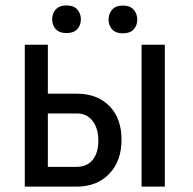

<svg xmlns="http://www.w3.org/2000/svg" viewBox="-20 -695 720 715"><path d="M158.2 -272.5V-73.7H265.6Q303.7 -73.7 325 -99.6Q346.2 -125.5 346.2 -171.4Q346.2 -216.3 325.2 -244.1Q304.2 -272 267.6 -272.5ZM158.2 -346.2H267.1Q342.8 -345.7 387.7 -299.8Q432.6 -253.9 432.6 -174.8Q432.6 -95.7 387.2 -48.1Q341.8 -0.5 267.1 0H72.3V-528.3H158.2ZM593.8 0H507.3V-528.3H593.8ZM397.7 -585.4Q384.3 -600.1 384.3 -622.1Q384.3 -644 397.7 -659.2Q411.1 -674.3 437.5 -674.3Q463.9 -674.3 477.5 -659.2Q491.2 -644 491.2 -622.1Q491.2 -600.1 477.5 -585.4Q463.9 -570.8 437.5 -570.8Q411.1 -570.8 397.7 -585.4ZM187.7 -586.4Q174.3 -601.1 174.3 -623Q174.3 -645 187.7 -659.9Q201.2 -674.8 227.5 -674.8Q253.9 -674.8 267.6 -659.9Q281.2 -645 281.2 -623Q281.2 -601.1 267.6 -586.4Q253.9 -571.8 227.5 -571.8Q201.2 -571.8 187.7 -586.4Z"/></svg>

Font: MAUL Condensed
Style: Condensed Regular
Weight: 400
Designer: MAUL
Version: Version 1.0; 2020; ttfautohint (v1.8.3)